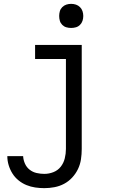

<svg xmlns="http://www.w3.org/2000/svg" viewBox="-20 -763 640 996"><path d="M210 213Q186 213 162.5 209.5Q139 206 117 197Q95 188 76 172.5Q57 157 44.5 137Q32 117 25 94Q18 71 18 47H100Q101 67 109.5 86Q118 105 134 117.5Q150 130 170 134.5Q190 139 210 139Q234 139 257 130Q280 121 295 102Q310 83 316 58.5Q322 34 322 10V-457H162V-530H404V10Q404 37 400 63.5Q396 90 384.5 114Q373 138 354.5 158Q336 178 312.5 190.5Q289 203 262.5 208Q236 213 210 213ZM349 -618Q336 -618 324 -621.5Q312 -625 303 -634Q294 -643 290.5 -655Q287 -667 287 -680Q287 -693 290.5 -705Q294 -717 303 -726Q312 -735 324 -739Q336 -743 349 -743Q362 -743 374 -739Q386 -735 395 -726Q404 -717 408 -705Q412 -693 412 -680Q412 -667 408 -655Q404 -643 395 -634Q386 -625 374 -621.5Q362 -618 349 -618Z"/></svg>

Font: Iosevka Curly Extended
Style: Regular
Weight: 400
Width: 7
Monospace: yes
Designer: Belleve Invis
Foundry: Belleve Invis
Version: Version 11.1.0; ttfautohint (v1.8.3)